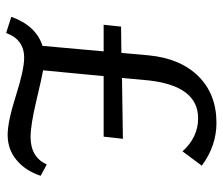

<svg xmlns="http://www.w3.org/2000/svg" viewBox="-70 -635 728 628"><g transform="rotate(90 294.0 -321.0)"><path d="M518 -110 555 -90Q539 -41 504 -11.5Q469 18 421 18Q378 18 293 -9Q208 -36 169 -36Q109 -36 88 23L35 6Q64 -75 130 -96L148 -296H61L67 -353L153 -354L161 -443Q171 -547 229.5 -606Q288 -665 382 -665Q457 -665 522 -617L475 -554Q429 -605 367 -605Q261 -605 243 -443L235 -356L434 -359L427 -296H229L210 -98Q229 -95 309 -76Q389 -57 428 -57Q494 -57 518 -110Z"/></g></svg>

Font: EauTest Medium
Style: Regular
Weight: 500
Designer: Christian Thalmann (Catharsis Fonts)
Version: Version 0.001;PS 000.001;hotconv 1.0.88;makeotf.lib2.5.64775